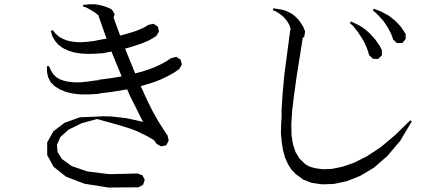

<svg xmlns="http://www.w3.org/2000/svg" viewBox="-20 -838 2040 884"><path d="M666 -652.3 646.5 -643.6 624 -634.8 574.2 -619.1 555.7 -614.3 602.5 -500 635.7 -508.8 668 -519.5 697.3 -531.2 722.7 -543 747.1 -556.6 767.6 -570.3 791 -576.2 811.5 -563.5 817.4 -541 804.7 -519.5 780.3 -502.9 752 -487.3 721.7 -472.7 689.5 -460 654.3 -449.2 627.9 -441.4 659.2 -373 683.6 -324.2 708 -281.2 730.5 -245.1 752 -212.9 756.8 -190.4 745.1 -168.9 721.7 -164.1 701.2 -175.8 689.5 -192.4 658.2 -210.9 609.4 -234.4 582 -245.1 521.5 -263.7 426.8 -290 355.5 -270.5 295.9 -241.2 257.8 -207 242.2 -170.9 245.1 -137.7 265.6 -105.5 310.5 -73.2 381.8 -48.8 482.4 -36.1 613.3 -39.1 635.7 -31.2 646.5 -9.8 638.7 12.7 617.2 24.4 478.5 25.4 368.2 7.8 284.2 -24.4 226.6 -70.3 197.3 -124V-182.6L225.6 -233.4L277.3 -272.5L347.7 -297.9L416 -300.8L455.1 -302.7L492.2 -301.8L527.3 -297.9L561.5 -293.9L593.8 -287.1L624 -280.3L638.7 -276.4L576.2 -401.4L565.4 -426.8L533.2 -420.9L488.3 -414.1L440.4 -408.2L435.5 -406.2L391.6 -403.3H351.6L315.4 -407.2L283.2 -415L254.9 -426.8L231.4 -441.4L212.9 -460L201.2 -483.4L196.3 -507.8V-533.2L205.1 -534.2L214.8 -512.7L225.6 -496.1L238.3 -483.4L253.9 -473.6L272.5 -466.8L293.9 -461.9L321.3 -459H351.6L387.7 -462.9L427.7 -468.8L433.6 -466.8V-470.7L479.5 -476.6L522.5 -483.4L540 -486.3L493.2 -600.6L447.3 -591.8V-592.8L419.9 -590.8L383.8 -589.8L350.6 -591.8L320.3 -596.7L293 -605.5L268.6 -617.2L248 -632.8L232.4 -651.4L220.7 -671.9L213.9 -695.3L222.7 -699.2L236.3 -682.6L252 -668.9L267.6 -660.2L286.1 -652.3L305.7 -647.5L328.1 -644.5L353.5 -643.6L381.8 -645.5L413.1 -649.4L447.3 -656.2L470.7 -660.2L433.6 -764.6L435.5 -765.6L417 -780.3L396.5 -793L375 -804.7L363.3 -806.6V-816.4H377L389.6 -818.4H403.3H417L429.7 -816.4L443.4 -813.5L456.1 -810.5L469.7 -805.7L482.4 -800.8L495.1 -793.9L507.8 -773.4L502.9 -756.8L533.2 -673.8L557.6 -680.7L581.1 -687.5L602.5 -694.3L622.1 -702.1L638.7 -709L652.3 -716.8L663.1 -723.6L686.5 -728.5L707 -715.8L711.9 -692.4L699.2 -671.9L683.6 -662.1Z M1869.1 -284.2 1876 -279.3 1823.2 -190.4 1763.7 -120.1 1702.1 -66.4 1638.7 -28.3 1577.1 -3.9 1517.6 8.8 1462.9 10.7 1415 3.9 1375 -11.7 1362.3 -21.5 1341.8 -36.1 1321.3 -57.6 1305.7 -83 1292 -113.3 1283.2 -145.5 1277.3 -182.6 1273.4 -222.7 1274.4 -266.6 1276.4 -301.8V-332L1281.2 -407.2L1289.1 -493.2L1316.4 -701.2L1319.3 -700.2L1317.4 -707L1313.5 -719.7L1307.6 -731.4L1299.8 -743.2L1291 -753.9L1280.3 -764.6L1267.6 -774.4L1252.9 -784.2L1236.3 -791L1238.3 -799.8L1276.4 -793.9L1293.9 -789.1L1311.5 -781.2L1327.1 -772.5L1341.8 -759.8L1355.5 -746.1L1366.2 -730.5L1377 -712.9L1384.8 -693.4L1380.9 -668.9L1374 -664.1L1345.7 -485.4L1334 -401.4L1325.2 -329.1L1321.3 -266.6L1322.3 -214.8L1329.1 -172.9L1340.8 -137.7L1359.4 -107.4L1385.7 -82L1404.3 -71.3L1431.6 -63.5L1466.8 -58.6L1508.8 -60.5L1556.6 -70.3L1610.4 -88.9L1668.9 -118.2L1731.4 -159.2L1797.9 -214.8ZM1668.9 -617.2 1662.1 -632.8 1655.3 -647.5 1646.5 -662.1 1627 -691.4 1604.5 -719.7 1590.8 -731.4 1595.7 -739.3 1630.9 -722.7 1647.5 -712.9 1663.1 -701.2 1677.7 -688.5 1691.4 -674.8 1705.1 -659.2 1716.8 -643.6 1728.5 -626 1738.3 -607.4V-583L1720.7 -566.4L1697.3 -567.4L1679.7 -584L1674.8 -600.6ZM1779.3 -685.5 1764.6 -712.9 1747.1 -739.3 1724.6 -764.6 1710.9 -778.3 1696.3 -790 1701.2 -797.9 1736.3 -784.2 1753.9 -774.4 1770.5 -765.6 1785.2 -753.9 1799.8 -742.2 1813.5 -728.5 1826.2 -713.9 1836.9 -698.2 1847.7 -681.6V-658.2L1832 -639.6H1807.6L1790 -656.2L1785.2 -670.9Z"/></svg>

Font: Kurinto Seri
Style: Regular
Weight: 400
Designer: Kurinto was developed by Clint Goss from a range of fonts that are compatible with the SIL Open Font License Version 1.1
Foundry: Clinton F. Goss
Version: Version 2.196; July 25, 2020